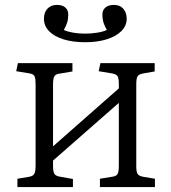

<svg xmlns="http://www.w3.org/2000/svg" viewBox="-20 -762 698 782"><path d="M51 0V-34L99 -42Q115 -45 120 -54.5Q125 -64 125 -90V-418Q125 -442 121 -451Q117 -460 101 -463L46 -472L53 -505H275V-471L222 -462Q206 -460 201 -450.5Q196 -441 196 -417V-166L464 -402V-420Q464 -443 459 -451.5Q454 -460 436 -463L382 -472L389 -505H610V-471L564 -463Q546 -460 540.5 -451.5Q535 -443 535 -419V-85Q535 -62 540.5 -53.5Q546 -45 563 -42L611 -34V0H387V-34L436 -42Q454 -44 459 -53.5Q464 -63 464 -87V-343L196 -108V-87Q196 -64 201 -55Q206 -46 221 -43L277 -33V0ZM327 -590Q276 -590 238 -602Q200 -614 179.5 -635.5Q159 -657 159 -685Q159 -712 173.5 -727Q188 -742 212 -742Q234 -742 246 -731.5Q258 -721 258 -704Q258 -685 254 -671.5Q250 -658 240 -640Q255 -633 277.5 -629Q300 -625 326 -625Q352 -625 376.5 -629Q401 -633 415 -640Q405 -658 401 -671.5Q397 -685 397 -703Q397 -721 409.5 -731.5Q422 -742 444 -742Q469 -742 482.5 -726Q496 -710 496 -686Q496 -657 474.5 -635.5Q453 -614 415 -602Q377 -590 327 -590Z"/></svg>

Font: Literata 18pt Light
Style: Regular
Weight: 300
Designer: Latin by Veronika Burian and Jose Scaglione. Greek by Irene Vlachou. Cyrillic by Vera Evstafieva.
Foundry: TypeTogether
Version: Version 3.103;gftools[0.9.29]